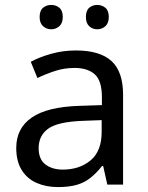

<svg xmlns="http://www.w3.org/2000/svg" viewBox="-20 -750 601 780"><path d="M288 -545Q386 -545 433 -502Q480 -459 480 -365V0H416L399 -76H395Q372 -47 347.5 -27.5Q323 -8 291.5 1Q260 10 215 10Q167 10 128.5 -7Q90 -24 68 -59.5Q46 -95 46 -149Q46 -229 109 -272.5Q172 -316 303 -320L394 -323V-355Q394 -422 365 -448Q336 -474 283 -474Q241 -474 203 -461.5Q165 -449 132 -433L105 -499Q140 -518 188 -531.5Q236 -545 288 -545ZM314 -259Q214 -255 175.5 -227Q137 -199 137 -148Q137 -103 164.5 -82Q192 -61 235 -61Q303 -61 348 -98.5Q393 -136 393 -214V-262ZM141 -681Q141 -707 155 -718.5Q169 -730 188 -730Q207 -730 221 -718.5Q235 -707 235 -681Q235 -656 221 -643.5Q207 -631 188 -631Q169 -631 155 -643.5Q141 -656 141 -681ZM329 -681Q329 -707 342.5 -718.5Q356 -730 375 -730Q394 -730 408 -718.5Q422 -707 422 -681Q422 -656 408 -643.5Q394 -631 375 -631Q356 -631 342.5 -643.5Q329 -656 329 -681Z"/></svg>

Font: Noto Sans Hebrew
Style: Regular
Weight: 400
Designer: Monotype Design Team
Foundry: Monotype Imaging Inc.
Version: Version 2.003;January 10, 2023;FontCreator 14.0.0.2877 64-bi